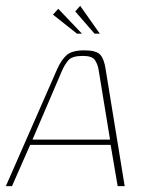

<svg xmlns="http://www.w3.org/2000/svg" viewBox="-30 -636 495 656"><path d="M-10 0 165 -399Q179 -431 197.5 -447.5Q216 -464 258 -464Q299 -464 312.5 -449Q326 -434 331 -399L396 0H372L348 -141H73L11 0ZM81 -159H346L307 -397Q304 -416 294.5 -430.5Q285 -445 253 -445Q216 -445 203.5 -430Q191 -415 183 -397ZM233 -521 151 -586 169 -606 250 -521ZM293 -521 227 -597 244 -616 311 -521Z"/></svg>

Font: Genos Thin
Style: Italic
Weight: 100
Italic angle: -8°
Designer: Robert E. Leuschke
Foundry: Robert E. Leuschke
Version: Version 1.010